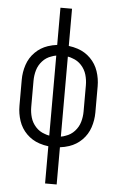

<svg xmlns="http://www.w3.org/2000/svg" viewBox="-62 -777 623 1023"><g transform="rotate(5 250.0 -265.0)"><path d="M219 205V6Q194 3 170 -5Q131 -18 102 -47Q73 -76 60 -115Q47 -154 47 -195V-335Q47 -376 60 -415Q73 -454 102 -483Q131 -512 170 -525Q194 -533 219 -536V-735H281V-536Q306 -533 330 -525Q369 -512 398 -483Q427 -454 440 -415Q453 -376 453 -335V-195Q453 -154 440 -115Q427 -76 398 -47Q369 -18 330 -5Q306 3 281 6V205ZM219 -51V-479Q206 -477 194 -472Q166 -463 146 -441Q126 -419 118 -391.5Q110 -364 110 -335V-195Q110 -166 118 -138.5Q126 -111 146 -89Q166 -67 194 -58Q206 -53 219 -51ZM281 -51Q294 -53 306 -58Q334 -67 354 -89Q374 -111 382 -138.5Q390 -166 390 -195V-335Q390 -364 382 -391.5Q374 -419 354 -441Q334 -463 306 -472Q294 -477 281 -479Z"/></g></svg>

Font: Iosevka SS01 Light
Style: Regular
Weight: 300
Monospace: yes
Designer: Belleve Invis
Foundry: Belleve Invis
Version: 2.3.3; ttfautohint (v1.8.3)